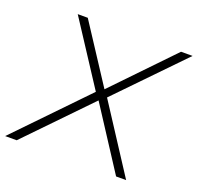

<svg xmlns="http://www.w3.org/2000/svg" viewBox="-134 -838 999 971"><g transform="rotate(20 366.0 -352.5)"><path d="M-10 0 351 -374V-357L124 -705H178L383 -391H378L680 -705H742L401 -353L400 -371L641 0H587L367 -339L379 -338L52 0Z"/></g></svg>

Font: Nunito Sans 10pt SemiExpanded ExtraLight
Style: Italic
Weight: 250
Width: 6
Italic angle: -9°
Designer: Vernon Adams
Foundry: Vernon Adams
Version: Version 3.101;gftools[0.9.27]